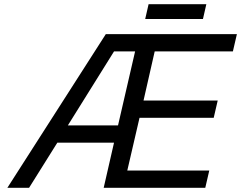

<svg xmlns="http://www.w3.org/2000/svg" viewBox="-20 -891 1144 911"><path d="M959 -871 943 -801H669L685 -871ZM540 -296 621 -647H521L302 -296ZM521 -214H252L118 0H15L482 -729H1104L1085 -647H714L661 -414H1013L994 -332H642L584 -82H973L954 0H472Z"/></svg>

Font: Miedinger
Style: Italic
Weight: 400
Italic angle: -13°
Version: Version 001.000